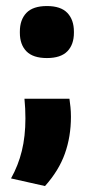

<svg xmlns="http://www.w3.org/2000/svg" viewBox="-20 -492 310 639"><path d="M211.1 -163.5Q212.9 -151.4 214.5 -135.8Q216.1 -120.2 216.1 -103.6Q216.1 -37.3 195.9 19.3Q175.8 75.8 129.8 127.2L16.7 101.8Q40.8 58.7 52.7 10.1Q64.6 -38.4 64.6 -97.8Q64.6 -115.4 63.8 -130.8Q63.1 -146.3 61.4 -163.5ZM136.2 -298.8Q90.1 -298.8 68.1 -321.1Q46.1 -343.5 46.1 -382.9V-386.8Q46.1 -426.2 67.9 -449.1Q89.8 -471.9 136.2 -471.9Q182.3 -471.9 204.1 -449.1Q226 -426.2 226 -386.8V-382.9Q226 -343.5 204 -321.1Q182 -298.8 136.2 -298.8Z"/></svg>

Font: Anek Gurmukhi Medium SemiExpanded
Style: Regular
Weight: 500
Width: 6
Version: Version 1.003